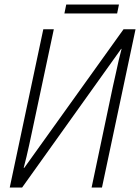

<svg xmlns="http://www.w3.org/2000/svg" viewBox="-20 -846 631 866"><path d="M23.9 0 175.3 -713.9H222.7L123 -245.1Q117.2 -216.8 111.3 -190.7Q105.5 -164.6 99.6 -139.4Q93.8 -114.3 86.9 -88.9H89.4L537.1 -713.9H591.3L439.9 0H393.1L488.8 -454.1Q496.6 -487.3 502.9 -517.1Q509.3 -546.9 515.4 -574Q521.5 -601.1 528.3 -625.5H526.4L79.6 0ZM270.5 -785.2 278.8 -825.7H516.6L508.3 -785.2Z"/></svg>

Font: Open Sans SemiCondensed Light
Style: Italic
Weight: 300
Width: 4
Italic angle: -12°
Designer: Monotype Design Team
Foundry: Monotype Imaging Inc.
Version: Version 3.000